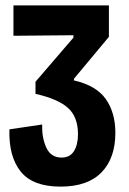

<svg xmlns="http://www.w3.org/2000/svg" viewBox="-20 -680 481 714"><path d="M205 14Q102 14 57 -42Q12 -98 15 -199L137 -217Q135 -169 152 -131.5Q169 -94 209 -94Q240 -94 255 -118Q270 -142 270 -181Q270 -245 233 -278.5Q196 -312 112 -331V-376L253 -540V-549L30 -547V-660H385V-543L255 -387V-381Q338 -362 373.5 -311.5Q409 -261 409 -186Q409 -92 357.5 -39Q306 14 205 14Z"/></svg>

Font: Bricolage Grotesque 12pt Condensed Bricolage Grotesque 10pt Condensed Regular
Style: Bold
Weight: 700
Width: 3
Designer: Mathieu Triay
Foundry: Atelier Triay
Version: Version 1.001; ttfautohint (v1.8.4.7-5d5b);gftools[0.9.33.de